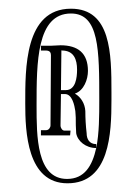

<svg xmlns="http://www.w3.org/2000/svg" viewBox="-20 -623 315 441"><path d="M236 -411C236 -500 235 -603 143 -603C36 -603 38 -464 38 -385C38 -321 42 -202 135 -202C232 -202 236 -317 236 -393ZM143 -592C208 -592 208 -508 208 -393C208 -358 208 -317 201 -283V-292C185 -292 179 -304 179 -317C177 -334 176 -351 176 -368C175 -385 166 -400 152 -408C173 -415 182 -441 182 -460C182 -501 159 -519 119 -519C112 -519 105 -518 98 -518H74V-507H79C88 -507 97 -508 97 -496L96 -335C96 -330 92 -324 86 -324H74V-312H141L142 -323H128C123 -323 119 -329 119 -335L120 -407H129C146 -407 151 -381 153 -368C153 -363 154 -359 154 -353C154 -342 154 -329 155 -317C158 -299 177 -283 201 -283C192 -242 174 -212 134 -212C64 -212 64 -310 64 -381C64 -479 64 -592 143 -592ZM121 -507C122 -508 122 -507 122 -507C150 -507 157 -486 157 -463C157 -445 154 -416 131 -416H120C120 -447 121 -476 121 -507Z"/></svg>

Font: Bigelow Rules
Style: Regular
Weight: 400
Designer: Astigmatic (AOETI)
Foundry: Astigmatic (AOETI)
Version: Version 1.000